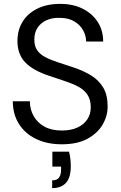

<svg xmlns="http://www.w3.org/2000/svg" viewBox="-20 -732 622 990"><path d="M299 12Q222 12 165 -16Q108 -44 77 -94Q46 -144 46 -210H134Q134 -169 153 -134.5Q172 -100 208.5 -79.5Q245 -59 299 -59Q346 -59 379.5 -74.5Q413 -90 430.5 -117Q448 -144 448 -178Q448 -218 431 -243.5Q414 -269 384 -285Q354 -301 315.5 -313.5Q277 -326 234 -341Q149 -369 109.5 -411Q70 -453 70 -520Q70 -577 96.5 -620Q123 -663 172.5 -687.5Q222 -712 290 -712Q357 -712 406.5 -687Q456 -662 484 -618.5Q512 -575 512 -518H424Q424 -547 409 -575Q394 -603 363.5 -621.5Q333 -640 287 -640Q249 -641 219.5 -627.5Q190 -614 173.5 -589Q157 -564 157 -528Q157 -494 171.5 -473Q186 -452 213.5 -437.5Q241 -423 278 -411Q315 -399 360 -384Q411 -367 450.5 -342.5Q490 -318 512.5 -280Q535 -242 535 -183Q535 -133 508.5 -88.5Q482 -44 430 -16Q378 12 299 12ZM249 238V198Q274 198 284.5 183.5Q295 169 295 141V127H250V50H336Q341 70 343 89Q345 108 345 124Q345 184 320 211Q295 238 249 238Z"/></svg>

Font: DM Sans 12pt
Style: Regular
Weight: 400
Version: Version 4.004;gftools[0.9.30]